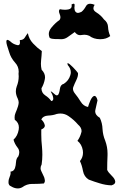

<svg xmlns="http://www.w3.org/2000/svg" viewBox="-20 -1039 663 1047"><path d="M43 -21.5Q32.2 -25.9 29.3 -32.2Q25.4 -39.1 26.4 -46.4Q26.4 -60.5 33.2 -76.2Q40 -91.8 37.1 -103Q46.9 -104 52.7 -108.9Q58.6 -114.3 61.5 -122.1Q66.4 -136.7 67.4 -155.8Q68.4 -174.8 80.1 -186.5Q85 -198.2 85 -208.5Q85 -223.1 75.2 -234.9Q59.6 -254.9 53.7 -277.3Q76.2 -297.4 82 -332Q83 -338.4 83 -344.2Q83 -369.6 60.5 -386.2Q59.6 -393.1 59.6 -399.4Q59.6 -411.6 64.5 -422.9Q72.3 -440.9 78.1 -459Q81.1 -468.8 82 -479Q82 -489.3 77.1 -500.5Q66.4 -521.5 66.4 -541Q66.4 -554.7 71.3 -567.9Q82 -594.2 82 -623Q82 -629.9 81.1 -636.7Q82 -642.6 82 -647.9Q82 -676.3 62.5 -697.3Q39.1 -723.1 30.3 -753.9Q26.4 -765.1 18.6 -790.5Q14.6 -804.2 14.6 -812Q14.6 -818.4 17.6 -820.8Q19.5 -822.3 24.4 -820.8Q29.3 -818.8 37.1 -812.5Q50.8 -798.8 72.3 -793.5Q75.2 -792.5 78.1 -792.5Q88.9 -792.5 88.9 -807.6Q88.9 -813 87.9 -820.3Q107.4 -820.8 115.2 -834Q123 -847.2 131.8 -858.4Q137.7 -826.2 160.2 -802.2Q182.6 -778.3 208 -760.3Q207 -734.9 204.1 -709.5Q203.1 -700.2 203.1 -691.4Q203.1 -674.8 207 -658.7Q225.6 -639.6 225.6 -617.7Q225.6 -612.8 224.6 -607.9Q219.7 -580.6 206.1 -557.6Q206.1 -532.7 226.6 -519Q247.1 -505.9 259.8 -487.8Q265.6 -488.8 268.6 -492.7Q270.5 -496.6 270.5 -501.5Q269.5 -517.6 259.8 -533.7Q250 -549.8 274.4 -528.3Q283.2 -520 288.1 -519Q293.9 -518.6 296.9 -522Q303.7 -531.2 306.6 -554.2Q309.6 -577.6 328.1 -582Q354.5 -599.1 363.3 -628.4Q366.2 -636.7 366.2 -644.5Q366.2 -665.5 349.6 -684.1Q347.7 -689.5 347.7 -691.9Q347.7 -694.3 348.6 -694.3H349.6Q356.4 -694.3 377.9 -672.4Q400.4 -648.9 405.3 -640.6Q406.2 -630.4 403.3 -620.6Q400.4 -610.8 395.5 -600.6Q386.7 -583 379.9 -564.9Q377.9 -560.1 377.9 -554.7Q377.9 -542 389.6 -527.8Q405.3 -508.8 419.9 -484.9Q434.6 -460.4 460 -455.6Q463.9 -470.2 473.6 -492.7Q484.4 -515.1 495.1 -516.1Q500 -516.1 503.9 -510.7Q508.8 -505.4 511.7 -491.7Q505.9 -464.8 500 -439.5Q499 -435.5 499 -431.6Q499 -411.6 524.4 -396.5Q538.1 -367.7 539.1 -335Q541 -302.2 553.7 -272Q566.4 -237.8 566.4 -202.1V-192.9Q564.5 -152.3 564.5 -112.3Q570.3 -99.1 588.9 -81.1Q607.4 -63.5 608.4 -48.8Q608.4 -48.3 608.4 -47.4Q608.4 -42 604.5 -37.1Q599.6 -31.7 587.9 -28.3Q555.7 -29.3 524.4 -39.1Q493.2 -48.3 463.9 -59.6Q438.5 -75.2 432.6 -106.4Q426.8 -138.2 416 -160.6Q432.6 -180.7 432.6 -206.1Q432.6 -212.4 431.6 -219.2Q425.8 -252.9 402.3 -271Q417 -291.5 422.9 -314.9Q424.8 -319.8 424.8 -324.7Q424.8 -343.3 405.3 -359.9Q383.8 -385.3 354.5 -405.3Q334 -419.9 309.6 -419.9Q299.8 -419.9 289.1 -417.5Q268.6 -409.7 242.2 -408.7Q214.8 -407.2 205.1 -387.7Q219.7 -374.5 223.6 -358.4Q224.6 -356.4 224.6 -354Q224.6 -340.8 205.1 -333Q205.1 -318.8 205.1 -305.2Q205.1 -271.5 209 -237.3Q210.9 -215.8 210.9 -194.8Q210.9 -168.5 207 -142.1Q201.2 -131.3 201.2 -121.6Q201.2 -113.3 205.1 -106Q213.9 -88.9 220.7 -72.8Q223.6 -64 224.6 -55.7Q225.6 -46.9 219.7 -38.6Q194.3 -36.1 167 -36.1Q162.1 -36.1 158.2 -36.1Q156.2 -36.1 155.3 -36.1Q126 -36.1 101.6 -18.1Q87.9 -10.3 72.3 -11.7Q56.6 -13.2 43 -21.5ZM251 -832.5Q246.1 -843.3 246.1 -853.5Q246.1 -870.6 259.8 -887.7Q282.2 -915 303.7 -929.2Q309.6 -935.5 309.6 -944.8Q309.6 -952.1 305.7 -961.4Q296.9 -981.9 306.6 -988.8Q321.3 -985.8 334 -985.8Q343.8 -985.8 353.5 -987.8Q371.1 -991.7 371.1 -1006.8Q371.1 -1010.3 370.1 -1014.6Q389.6 -1025.9 386.7 -1006.3Q385.7 -1001 385.7 -996.1Q385.7 -983.4 391.6 -975.1Q395.5 -970.2 402.3 -968.8Q410.2 -967.8 423.8 -974.1Q437.5 -984.4 449.2 -1005.9Q456.1 -1018.6 471.7 -1018.6Q482.4 -1018.6 496.1 -1012.7Q489.3 -1002.9 489.3 -994.1Q489.3 -981 504.9 -971.7Q530.3 -956.1 546.9 -933.1Q568.4 -916.5 569.3 -891.6Q570.3 -866.7 581.1 -842.3Q559.6 -825.2 527.3 -825.2H524.4Q490.2 -825.7 466.8 -843.8Q454.1 -849.6 439.5 -849.6Q432.6 -849.6 424.8 -848.1Q420.9 -847.2 417 -847.2Q400.4 -847.2 387.7 -864.3Q369.1 -850.6 348.6 -836.4Q333 -825.2 313.5 -825.2Q308.6 -825.2 303.7 -825.7Q291 -826.2 277.3 -826.2Q270.5 -826.2 264.6 -827.6H263.7Q256.8 -829.1 251 -832.5Z"/></svg>

Font: Brazier Flame
Style: Regular
Weight: 400
Designer: Walter E Stewart
Version: 0.1